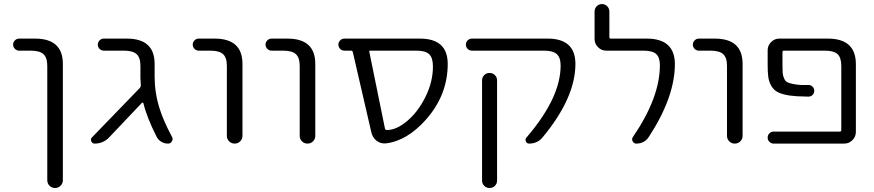

<svg xmlns="http://www.w3.org/2000/svg" viewBox="-20 -733 4324 950"><path d="M74.2 -482.4Q62.5 -482.4 53.7 -491.2Q44.9 -500 44.9 -512.2Q44.9 -524.4 53.7 -533.2Q62.5 -542 74.2 -542H153.3Q291 -542 291 -417V158.2Q291 174.8 279.8 186Q268.6 197.3 252.4 197.3Q236.3 197.3 225.1 186Q213.9 174.8 213.9 158.2V-407.2Q213.9 -448.2 194.8 -465.3Q175.8 -482.4 131.8 -482.4Z M745.1 -354.5Q745.1 -275.4 768.6 -199.2Q788.1 -135.7 831.1 -55.7Q834 -50.8 834 -44.9Q834 -39.1 830.1 -33.2Q824.2 -22.5 811.5 -22.5Q793 -22.5 777.8 -31.7Q762.7 -41 754.9 -56.6Q706.1 -152.3 689.5 -222.7Q688.5 -224.6 686 -225.1Q683.6 -225.6 682.6 -224.6L519.5 -52.7Q490.2 -22.5 448.2 -22.5Q436.5 -22.5 431.6 -34.2Q429.7 -38.1 429.7 -42Q429.7 -47.9 434.6 -52.7L671.9 -297.9Q676.8 -302.7 676.8 -310.5Q674.8 -335 674.8 -347.7V-407.2Q674.8 -448.2 655.8 -465.3Q636.7 -482.4 592.8 -482.4H493.2Q481.4 -482.4 472.7 -491.2Q463.9 -500 463.9 -512.2Q463.9 -524.4 472.7 -533.2Q481.4 -542 493.2 -542H607.4Q745.1 -542 745.1 -417Z M962.9 -482.4Q951.2 -482.4 942.4 -491.2Q933.6 -500 933.6 -512.2Q933.6 -524.4 942.4 -533.2Q951.2 -542 962.9 -542H1042Q1179.7 -542 1179.7 -417V-60.5Q1179.7 -44.9 1168.5 -33.7Q1157.2 -22.5 1141.1 -22.5Q1125 -22.5 1113.8 -33.7Q1102.5 -44.9 1102.5 -60.5V-407.2Q1102.5 -448.2 1083.5 -465.3Q1064.5 -482.4 1020.5 -482.4Z M1323.2 -482.4Q1311.5 -482.4 1302.7 -491.2Q1293.9 -500 1293.9 -512.2Q1293.9 -524.4 1302.7 -533.2Q1311.5 -542 1323.2 -542H1402.3Q1540 -542 1540 -417V-60.5Q1540 -44.9 1528.8 -33.7Q1517.6 -22.5 1501.5 -22.5Q1485.4 -22.5 1474.1 -33.7Q1462.9 -44.9 1462.9 -60.5V-407.2Q1462.9 -448.2 1443.8 -465.3Q1424.8 -482.4 1380.9 -482.4Z M2195.3 -417Q2195.3 -264.6 2089.8 -143.6Q1994.1 -35.2 1887.7 -23.4Q1883.8 -23.4 1880.9 -23.4Q1860.4 -23.4 1842.8 -37.1Q1823.2 -52.7 1817.4 -78.1L1725.6 -475.6Q1723.6 -482.4 1716.8 -482.4H1683.6Q1671.9 -482.4 1663.1 -491.2Q1654.3 -500 1654.3 -512.2Q1654.3 -524.4 1663.1 -533.2Q1671.9 -542 1683.6 -542H2057.6Q2195.3 -542 2195.3 -417ZM1812.5 -482.4Q1805.7 -482.4 1807.6 -475.6L1884.8 -96.7Q1886.7 -89.8 1894.5 -89.8H1895.5Q1941.4 -89.8 1994.6 -134.3Q2047.9 -178.7 2085 -253.4Q2122.1 -328.1 2122.1 -404.3Q2122.1 -447.3 2103.5 -464.8Q2085 -482.4 2040 -482.4Z M2365.2 160.2V-335Q2365.2 -350.6 2376 -361.3Q2386.7 -372.1 2402.3 -372.1Q2418 -372.1 2428.7 -361.3Q2439.5 -350.6 2439.5 -335V160.2Q2439.5 175.8 2428.7 186.5Q2418 197.3 2402.3 197.3Q2386.7 197.3 2376 186.5Q2365.2 175.8 2365.2 160.2ZM2689.5 -542Q2827.1 -542 2827.1 -417Q2827.1 -249 2665 -53.7Q2639.6 -22.5 2597.7 -22.5Q2586.9 -22.5 2582 -33.2Q2577.1 -43.9 2585 -52.7Q2753.9 -249 2753.9 -408.2Q2753.9 -448.2 2734.9 -465.3Q2715.8 -482.4 2671.9 -482.4H2314.5Q2302.7 -482.4 2293.9 -491.2Q2285.2 -500 2285.2 -512.2Q2285.2 -524.4 2293.9 -533.2Q2302.7 -542 2314.5 -542Z M3179.7 -542Q3318.4 -542 3319.3 -417Q3319.3 -252.9 3190.4 -55.7Q3168.9 -22.5 3127.9 -22.5Q3116.2 -22.5 3110.4 -33.7Q3104.5 -44.9 3111.3 -54.7Q3245.1 -250 3245.1 -410.2Q3245.1 -449.2 3226.6 -465.8Q3208 -482.4 3164.1 -482.4H2979.5Q2956.1 -482.4 2939 -499.5Q2921.9 -516.6 2921.9 -540V-675.8Q2921.9 -691.4 2932.6 -702.1Q2943.4 -712.9 2958.5 -712.9Q2973.6 -712.9 2984.4 -702.1Q2995.1 -691.4 2995.1 -675.8V-548.8Q2995.1 -542 3002.9 -542Z M3437.5 -482.4Q3425.8 -482.4 3417 -491.2Q3408.2 -500 3408.2 -512.2Q3408.2 -524.4 3417 -533.2Q3425.8 -542 3437.5 -542H3516.6Q3654.3 -542 3654.3 -417V-60.5Q3654.3 -44.9 3643.1 -33.7Q3631.8 -22.5 3615.7 -22.5Q3599.6 -22.5 3588.4 -33.7Q3577.1 -44.9 3577.1 -60.5V-407.2Q3577.1 -448.2 3558.1 -465.3Q3539.1 -482.4 3495.1 -482.4Z M4076.2 -542Q4213.9 -542 4214.8 -417V-80.1Q4214.8 -56.6 4197.8 -39.6Q4180.7 -22.5 4157.2 -22.5H3807.6Q3795.9 -22.5 3787.1 -31.2Q3778.3 -40 3778.3 -52.2Q3778.3 -64.5 3787.1 -73.2Q3795.9 -82 3807.6 -82H4135.7Q4142.6 -82 4142.6 -89.8V-407.2Q4142.6 -448.2 4124 -465.3Q4105.5 -482.4 4061.5 -482.4H3858.4Q3851.6 -482.4 3851.6 -474.6V-412.1Q3851.6 -385.7 3852.5 -372.6Q3853.5 -359.4 3859.4 -345.7Q3865.2 -332 3873.5 -327.1Q3881.8 -322.3 3901.9 -317.9Q3921.9 -313.5 3944.3 -312.5Q3959 -312.5 3980.5 -312.5Q3992.2 -312.5 4000.5 -304.2Q4008.8 -295.9 4008.8 -283.7Q4008.8 -271.5 4000.5 -263.2Q3992.2 -254.9 3979.5 -254.9Q3947.3 -255.9 3922.9 -256.8Q3887.7 -258.8 3860.4 -265.6Q3833 -272.5 3818.4 -283.2Q3803.7 -293.9 3793.9 -312.5Q3784.2 -331.1 3781.2 -353.5Q3778.3 -376 3778.3 -412.1V-484.4Q3778.3 -507.8 3795.4 -524.9Q3812.5 -542 3835.9 -542Z"/></svg>

Font: Gen Jyuu Gothic P Normal
Style: Regular
Weight: 300
Designer: [Source Han Sans]
Ryoko NISHIZUKA  (kana & ideographs); Paul D. Hunt (Latin, Greek & Cyrillic); Wenlong ZHANG  (bopomofo
Version: Version 1.002.20150607